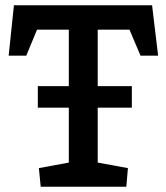

<svg xmlns="http://www.w3.org/2000/svg" viewBox="-20 -711 633 731"><path d="M124 -383H482V-301H124ZM135 0 128 -71 242 -92V-598H121L80 -499H13L33 -691H559L582 -499H515L473 -598H352V-92L467 -71L461 0Z"/></svg>

Font: Kreon Light Medium
Style: Regular
Weight: 500
Version: Version 2.002